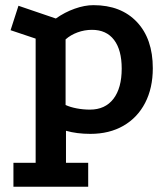

<svg xmlns="http://www.w3.org/2000/svg" viewBox="-20 -486 637 726"><path d="M30.8 220V129.5H114.8V-340L20 -371.8L49.8 -464.2L191.2 -416Q224.8 -439.8 262.4 -453.1Q300 -466.5 333.2 -466.5Q437.5 -466.5 497.6 -402.9Q557.8 -339.2 557.8 -228Q557.8 -153 528.8 -97Q499.8 -41 446.6 -10.4Q393.5 20.2 321.8 20.2Q270.8 20.2 229.5 8.5V129.5H313.5V220ZM320 -71.5Q377.5 -71.5 408.9 -112.2Q440.2 -153 440.2 -226.5Q440.2 -297.2 411.2 -335.2Q382.2 -373.2 327.8 -373.2Q299.5 -373.2 273.1 -363.5Q246.8 -353.8 228 -337V-89Q245 -81 269.9 -76.2Q294.8 -71.5 320 -71.5Z"/></svg>

Font: Podkova VF Beta
Style: Regular
Weight: 400
Designer: Ilya Yudin
Foundry: Cyreal (www.cyreal.org)
Version: Version 2.100